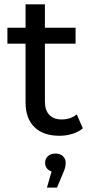

<svg xmlns="http://www.w3.org/2000/svg" viewBox="-20 -614 420 876"><path d="M357.9 -28.5 330.3 -92C311.3 -76.7 288.3 -69 261.3 -69C236.7 -69 217.9 -76.1 204.7 -90.2C191.5 -104.3 184.9 -124.5 184.9 -150.9V-414.9H324.8V-487.6H184.9V-594.3H96.6V-487.6H13.8V-414.9H96.6V-147.2C96.6 -98.1 110.1 -60.4 137.1 -34C164.1 -7.7 202.1 5.5 251.2 5.5C271.4 5.5 291 2.6 310 -3.2C329.1 -9 345 -17.5 357.9 -28.5ZM266.8 98.4C258.2 90.5 246.9 86.5 232.8 86.5C218.7 86.5 207.3 90.5 198.7 98.4C190.1 106.4 185.8 116.5 185.8 128.8C185.8 138.6 188.4 146.9 193.7 153.6C198.9 160.4 206.1 165.3 215.3 168.4L194.1 242H240.1L267.7 175.7C275.7 159.2 279.7 143.5 279.7 128.8C279.7 116.5 275.4 106.4 266.8 98.4Z"/></svg>

Font: Montserrat Ace
Style: Regular
Weight: 500
Designer: Julieta Ulanovsky
Foundry: Julieta Ulanovsky
Version: Version 1